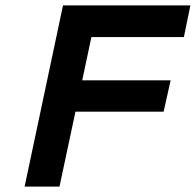

<svg xmlns="http://www.w3.org/2000/svg" viewBox="-20 -690 724 710"><path d="M71 0H200L259 -277H585L611 -393H284L318 -553H660L684 -670H213Z"/></svg>

Font: LT Wave Mono Bold
Style: Italic
Weight: 700
Designer: Daniel Lyons
Version: Version 2.5 (Glyphs App)